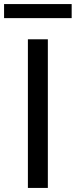

<svg xmlns="http://www.w3.org/2000/svg" viewBox="-29 -923 372 943"><path d="M108 0V-730H206V0ZM-9 -834V-903H323V-834Z"/></svg>

Font: SVN-Sora Variable
Style: Regular
Weight: 400
Designer: Jonathan Barnbrook, Julián Moncada
Foundry: Barnbrook Fonts
Version: Version 2.000 - Viet hoa boi STYLEno.1 Fonts